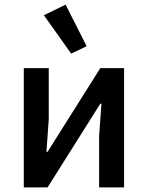

<svg xmlns="http://www.w3.org/2000/svg" viewBox="-20 -811 640 831"><path d="M83 0H186L414 -362H419L409 -222V0H517V-516H414L186 -154H181L191 -294V-516H83ZM288 -579 355 -611 264 -791 170 -745Z"/></svg>

Font: IBM Plex Mono Medm
Style: Regular
Weight: 500
Monospace: yes
Designer: Mike Abbink, Paul van der Laan, Pieter van Rosmalen
Foundry: Bold Monday
Version: Version 2.004